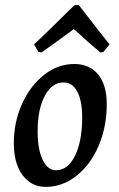

<svg xmlns="http://www.w3.org/2000/svg" viewBox="-20 -718 465 750"><path d="M34 -158Q34 -241 66 -312Q98 -383 152 -425.5Q206 -468 270 -468Q330 -468 363.5 -427Q397 -386 397 -311Q397 -223 365.5 -149Q334 -75 279 -31.5Q224 12 159 12Q102 12 68 -34Q34 -80 34 -158ZM301 -260Q301 -324 282 -360Q263 -396 228 -396Q183 -396 155 -343.5Q127 -291 127 -205Q127 -135 146.5 -94Q166 -53 199 -53Q245 -53 273 -109.5Q301 -166 301 -260ZM271 -698H288Q396 -558 408 -545L384 -515L372 -513L322 -556Q275 -600 268 -604L212 -563L142 -513L130 -515L113 -545Q129 -558 271 -698Z"/></svg>

Font: Alegreya Medium
Style: Italic
Weight: 500
Italic angle: -7°
Designer: Juan Pablo del Peral
Foundry: Huerta Tipografica
Version: Version 2.008; ttfautohint (v1.8)